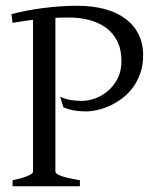

<svg xmlns="http://www.w3.org/2000/svg" viewBox="-20 -650 563 670"><path d="M23.9 0V-21Q57.1 -27.8 76.2 -35.9Q95.2 -43.9 95.2 -50.8V-581.1Q76.7 -578.6 59.1 -575.9Q41.5 -573.2 23.9 -570.3L20 -600.6Q43.5 -606.9 71 -612.3Q98.6 -617.7 128.4 -621.6Q158.2 -625.5 188.7 -627.7Q219.2 -629.9 249 -629.9Q301.8 -629.9 344.2 -618.7Q386.7 -607.4 416.7 -585.4Q446.8 -563.5 463.1 -531.2Q479.5 -499 479.5 -457Q479.5 -423.3 470 -395.5Q460.4 -367.7 444.6 -345.9Q428.7 -324.2 408.2 -308.3Q387.7 -292.5 365.5 -282Q343.3 -271.5 321 -266.4Q298.8 -261.2 279.8 -261.2Q233.9 -261.2 201.2 -275.9L189.9 -312.5Q210.4 -303.2 229.2 -300.5Q248 -297.9 265.1 -297.9Q287.6 -297.9 312 -306.6Q336.4 -315.4 356.9 -333Q377.4 -350.6 390.6 -376.5Q403.8 -402.3 403.8 -437Q403.8 -477.1 389.4 -505.9Q375 -534.7 350.1 -553Q325.2 -571.3 292 -580.1Q258.8 -588.9 221.2 -588.9Q209 -588.9 197 -588.6Q185.1 -588.4 173.3 -587.9V-50.8Q173.3 -47.9 177.2 -44.4Q181.2 -41 190.7 -37.1Q200.2 -33.2 216.8 -29.3Q233.4 -25.4 258.8 -21V0Z"/></svg>

Font: Gentium Unicode
Style: Regular
Weight: 400
Version: Version 1.009